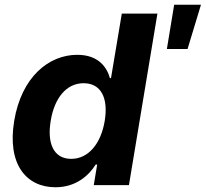

<svg xmlns="http://www.w3.org/2000/svg" viewBox="-20 -785 872 814"><path d="M215.2 8.9C302.9 8.9 357.2 -41.9 385.7 -87.4H392L377.5 0H526.6L647.4 -727.3H496.4L450.6 -453.8H446C433.6 -498.2 398.8 -552.6 307.5 -552.6C187.5 -552.6 71 -459.5 40.1 -272C9.9 -89.5 90.6 8.9 215.2 8.9ZM195 -272.7C210.2 -367.2 259.9 -432.2 334.5 -432.2C408 -432.2 440 -370 424 -272.7C408 -175.4 354.4 -111.5 282 -111.5C207 -111.5 179 -177.6 195 -272.7ZM687.5 -577.4H775.2L832 -764.9H718.4Z"/></svg>

Font: Magic Ui Pro
Style: Bold Italic
Weight: 700
Italic angle: -9.39999°
Designer: Stefan Endress, Andreas Faust
Version: Version 1.000;FEAKit 1.0